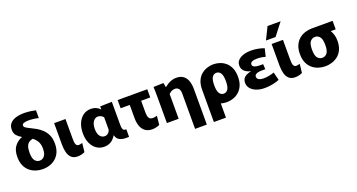

<svg xmlns="http://www.w3.org/2000/svg" viewBox="-53 -1588 4817 2594"><g transform="rotate(-20 2355.5 -291.5)"><path d="M570 -257Q570 -169 534.5 -109.5Q499 -50 438 -19Q377 12 300 12Q250 12 202 -3.5Q154 -19 115 -51.5Q76 -84 53 -135.5Q30 -187 30 -260Q30 -358 73.5 -413Q117 -468 182 -493Q141 -516 113 -547Q85 -578 85 -632Q85 -689 118 -724Q151 -759 207.5 -774Q264 -789 335.5 -787Q407 -785 483 -767V-655Q449 -664 408 -669Q367 -674 330.5 -673Q294 -672 270.5 -663Q247 -654 247 -634Q247 -614 270 -598.5Q293 -583 330 -566Q367 -549 408 -525.5Q449 -502 486 -467Q523 -432 546.5 -381Q570 -330 570 -257ZM205 -260Q205 -175 232.5 -142.5Q260 -110 300 -110Q324 -110 345.5 -123Q367 -136 381 -166Q395 -196 395 -246Q395 -313 370.5 -353.5Q346 -394 309 -421Q278 -415 254.5 -399Q231 -383 218 -350Q205 -317 205 -260Z M905 -12Q878 1 850.5 6.5Q823 12 802 12Q746 12 713.5 -17Q681 -46 667.5 -96.5Q654 -147 654 -211V-520H817V-245Q817 -217 819 -190.5Q821 -164 832 -146.5Q843 -129 869 -129Q879 -129 893 -132Q907 -135 919 -139Z M1184 12Q1120 12 1072 -22.5Q1024 -57 997.5 -117.5Q971 -178 971 -257Q971 -338 997.5 -400Q1024 -462 1072 -497Q1120 -532 1184 -532Q1224 -532 1259 -516.5Q1294 -501 1314 -476H1316V-520L1485 -524V-185Q1485 -150 1495 -128.5Q1505 -107 1542 -108V0Q1505 3 1466.5 -1Q1428 -5 1397 -25Q1366 -45 1355 -90H1353Q1317 -32 1275 -10Q1233 12 1184 12ZM1236 -120Q1269 -120 1290.5 -141.5Q1312 -163 1316 -189V-364Q1301 -383 1279 -392.5Q1257 -402 1238 -402Q1197 -402 1170 -363.5Q1143 -325 1143 -258Q1143 -189 1170 -154.5Q1197 -120 1236 -120Z M1876 12Q1812 12 1773 -17.5Q1734 -47 1716 -97Q1698 -147 1698 -211V-402H1567V-520H1993V-402H1862V-245Q1862 -212 1866 -186Q1870 -160 1885.5 -144.5Q1901 -129 1935 -129Q1960 -129 1993 -139L1980 -12Q1953 1 1925 6.5Q1897 12 1876 12Z M2086 -348Q2086 -397 2085.5 -440Q2085 -483 2083 -520L2227 -524L2238 -463H2243Q2259 -476 2284 -492.5Q2309 -509 2341 -520.5Q2373 -532 2411 -532Q2475 -532 2513.5 -502.5Q2552 -473 2569 -422.5Q2586 -372 2586 -309V204H2417V-305Q2417 -353 2397 -375.5Q2377 -398 2344 -398Q2314 -398 2292 -384.5Q2270 -371 2255 -356V0H2086Z M2687 204V-260Q2687 -334 2709.5 -386Q2732 -438 2770 -470Q2808 -502 2853.5 -517Q2899 -532 2945 -532Q2991 -532 3036.5 -517Q3082 -502 3119.5 -470Q3157 -438 3180 -386Q3203 -334 3203 -260Q3203 -186 3180 -134Q3157 -82 3119.5 -50Q3082 -18 3036.5 -3Q2991 12 2945 12Q2901 12 2861 0V204ZM2945 -110Q2983 -110 3006 -144.5Q3029 -179 3029 -260Q3029 -341 3006 -375.5Q2983 -410 2945 -410Q2907 -410 2884 -375.5Q2861 -341 2861 -260Q2861 -179 2884 -144.5Q2907 -110 2945 -110Z M3491 8Q3427 8 3375.5 -11.5Q3324 -31 3294 -66Q3264 -101 3264 -149Q3264 -202 3299 -230Q3334 -258 3392 -268V-270Q3270 -301 3270 -394Q3270 -458 3329.5 -495Q3389 -532 3486 -532Q3541 -532 3591 -521.5Q3641 -511 3674 -498L3646 -384Q3622 -392 3590.5 -397Q3559 -402 3529 -402Q3482 -402 3455.5 -390Q3429 -378 3429 -354Q3429 -332 3446.5 -321Q3464 -310 3488.5 -306.5Q3513 -303 3532 -303H3580L3584 -229H3527Q3506 -229 3483.5 -224.5Q3461 -220 3445 -209Q3429 -198 3429 -177Q3429 -149 3454 -134.5Q3479 -120 3524 -120Q3565 -120 3606.5 -129Q3648 -138 3675 -148L3704 -33Q3684 -23 3649.5 -13.5Q3615 -4 3574 2Q3533 8 3491 8Z M4032 -12Q4005 1 3977.5 6.5Q3950 12 3929 12Q3873 12 3840.5 -17Q3808 -46 3794.5 -96.5Q3781 -147 3781 -211V-520H3944V-245Q3944 -217 3946 -190.5Q3948 -164 3959 -146.5Q3970 -129 3996 -129Q4006 -129 4020 -132Q4034 -135 4046 -139ZM3725 -590 3812 -767H4000L3863 -590Z M4363 12Q4313 12 4264.5 -3.5Q4216 -19 4177.5 -51.5Q4139 -84 4116 -135.5Q4093 -187 4093 -260Q4093 -333 4116 -384.5Q4139 -436 4177.5 -468.5Q4216 -501 4264.5 -516.5Q4313 -532 4363 -532H4364H4662V-410H4591Q4609 -381 4620.5 -343.5Q4632 -306 4632 -260Q4632 -187 4609.5 -135.5Q4587 -84 4548 -51.5Q4509 -19 4461 -3.5Q4413 12 4363 12ZM4363 -110Q4403 -110 4430.5 -142.5Q4458 -175 4458 -260Q4458 -345 4430.5 -377.5Q4403 -410 4363 -410Q4322 -410 4294.5 -377.5Q4267 -345 4267 -260Q4267 -175 4294.5 -142.5Q4322 -110 4363 -110Z"/></g></svg>

Font: Murecho
Style: Bold
Weight: 700
Designer: Neil Summerour
Foundry: Positype
Version: Version 1.010; ttfautohint (v1.8.3)